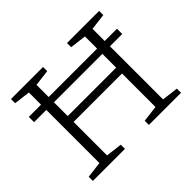

<svg xmlns="http://www.w3.org/2000/svg" viewBox="-151 -939 1172 1172"><g transform="rotate(-45 435.0 -353.5)"><path d="M226 -49 331.5 -36V0H54.5V-36L160 -49V-507.5H54.5V-553H160V-658L54.5 -671V-707H331.5V-671L226 -658V-553H644V-658L538 -671V-707H815.5V-671L709.5 -658V-553H815.5V-507.5H709.5V-49L815.5 -36V0H538V-36L644 -49V-338H226ZM226 -388.5H644V-507.5H226Z"/></g></svg>

Font: Newsreader 6pt Light
Style: Regular
Weight: 300
Designer: Hugues Gentile
Foundry: Production Type
Version: Version 1.003; ttfautohint (v1.8.3)